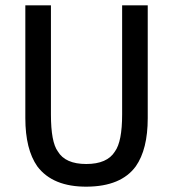

<svg xmlns="http://www.w3.org/2000/svg" viewBox="-20 -688 649 720"><path d="M75 -245V-668H171V-259Q171 -155 197 -120Q225 -73 303.5 -73Q382 -73 411 -120Q438 -157 438 -259V-668H534V-245Q534 -128 489 -64Q434 11 306 12Q178 13 120 -64Q75 -128 75 -245Z"/></svg>

Font: Rambla
Style: Regular
Weight: 400
Designer: Martin Sommaruga
Foundry: Martin Sommaruga
Version: Version 1.001